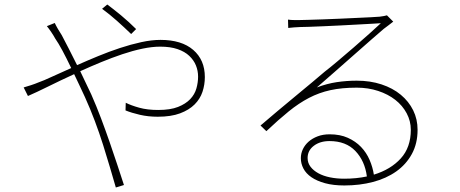

<svg xmlns="http://www.w3.org/2000/svg" viewBox="-20 -798 2040 852"><path d="M562 -647 584 -669Q569 -684 551.5 -700Q534 -716 516.5 -730.5Q499 -745 483.5 -757Q468 -769 456 -778L433 -759Q467 -734 499 -705.5Q531 -677 562 -647ZM223 -696 188 -682Q197 -671 207.5 -655.5Q218 -640 225 -627Q239 -607 256.5 -574.5Q274 -542 296 -496Q248 -475 210.5 -457.5Q173 -440 150 -432Q136 -426 117.5 -420Q99 -414 85 -410L104 -372Q141 -388 193.5 -414Q246 -440 309 -469Q320 -445 332.5 -419.5Q345 -394 357 -367Q381 -314 401 -260.5Q421 -207 437.5 -155Q454 -103 468 -55Q482 -7 494 34L530 23Q517 -17 501 -65.5Q485 -114 467 -166Q449 -218 428.5 -272.5Q408 -327 385 -379Q373 -405 360.5 -430.5Q348 -456 336 -482Q382 -503 429.5 -522.5Q477 -542 523 -557.5Q569 -573 612 -582Q655 -591 691 -591Q736 -591 768 -580Q800 -569 820 -550Q840 -531 849.5 -507.5Q859 -484 859 -458Q859 -432 851.5 -405.5Q844 -379 824 -358Q804 -337 770 -323.5Q736 -310 682 -310Q634 -310 598 -320Q562 -330 538 -342L537 -308Q564 -297 601 -288.5Q638 -280 680 -280Q739 -280 779 -295Q819 -310 843.5 -334.5Q868 -359 878.5 -390.5Q889 -422 889 -456Q889 -532 837.5 -576.5Q786 -621 692 -621Q653 -621 607 -611Q561 -601 512.5 -585Q464 -569 415.5 -549Q367 -529 322 -509Q303 -547 285.5 -581.5Q268 -616 254 -642Q246 -654 237 -669.5Q228 -685 223 -696Z M1725 -702 1697 -730Q1690 -728 1684.5 -727Q1679 -726 1665 -724Q1653 -723 1625.5 -721.5Q1598 -720 1562.5 -718.5Q1527 -717 1487.5 -715Q1448 -713 1412.5 -712Q1377 -711 1349 -710Q1321 -709 1309 -709H1286Q1271 -709 1258 -711L1259 -674Q1273 -676 1285 -676.5Q1297 -677 1311 -678Q1324 -678 1351.5 -679Q1379 -680 1414.5 -681.5Q1450 -683 1489.5 -685Q1529 -687 1564.5 -689Q1600 -691 1628.5 -692.5Q1657 -694 1670 -695Q1652 -678 1619 -648.5Q1586 -619 1549 -587Q1512 -555 1477 -525.5Q1442 -496 1421 -480Q1400 -462 1366 -433.5Q1332 -405 1292.5 -372.5Q1253 -340 1212 -305.5Q1171 -271 1136 -241L1162 -216Q1216 -267 1261 -303.5Q1306 -340 1351 -363.5Q1396 -387 1446.5 -398Q1497 -409 1563 -409Q1614 -409 1658 -394.5Q1702 -380 1734 -355Q1766 -330 1784.5 -295.5Q1803 -261 1803 -222Q1803 -144 1758.5 -95Q1714 -46 1639 -23Q1634 -56 1620 -88.5Q1606 -121 1582 -146Q1558 -171 1523.5 -186.5Q1489 -202 1443 -202Q1413 -202 1389.5 -193Q1366 -184 1349.5 -169.5Q1333 -155 1324 -136Q1315 -117 1315 -96Q1315 -72 1326.5 -50Q1338 -28 1362 -11.5Q1386 5 1422.5 15Q1459 25 1508 25Q1576 25 1635 9.5Q1694 -6 1738 -37Q1782 -68 1807.5 -114.5Q1833 -161 1833 -222Q1833 -269 1813.5 -308.5Q1794 -348 1758.5 -377.5Q1723 -407 1673 -423.5Q1623 -440 1563 -440Q1518 -440 1474.5 -433.5Q1431 -427 1386 -410Q1420 -439 1464.5 -478.5Q1509 -518 1552.5 -556Q1596 -594 1631.5 -625.5Q1667 -657 1683 -670L1703 -685Q1715 -694 1725 -702ZM1507 -5Q1474 -5 1444.5 -11Q1415 -17 1393 -29Q1371 -41 1358 -58Q1345 -75 1345 -97Q1345 -130 1372.5 -151Q1400 -172 1442 -172Q1515 -172 1557 -128Q1599 -84 1608 -15Q1585 -10 1559.5 -7.5Q1534 -5 1507 -5Z"/></svg>

Font: Spoqa Han Sans Neo Thin
Style: Regular
Weight: 100
Designer: [Spoqa Han Sans Neo] Dong-huui Kim  Younghwa Kang  Yujin Lee  [Noto Sans] Ryoko NISHIZUKA  (kana & ideographs); Paul D. 
Foundry: Spoqa (http://www.spoqa-han-sans.com)
Version: Version 1.100;hotconv 1.0.109;makeotfexe 2.5.65596